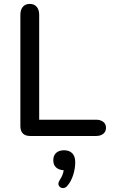

<svg xmlns="http://www.w3.org/2000/svg" viewBox="-20 -694 579 980"><path d="M84 -50V-619Q84 -644 96.5 -659Q109 -674 132 -674Q155 -674 167.5 -659Q180 -644 180 -619V-83H471Q493 -83 507 -72Q521 -61 521 -42Q521 -22 507 -11Q493 0 471 0H133Q109 0 96.5 -13Q84 -26 84 -50ZM301 266Q292 266 285 259.5Q278 253 278 244Q278 236 286 223Q302 199 305 175Q279 173 265.5 160Q252 147 252 124Q252 100 266.5 86.5Q281 73 307 73Q334 73 349 88.5Q364 104 364 134Q364 165 354 197.5Q344 230 325 253Q315 266 301 266Z"/></svg>

Font: SN Pro
Style: Regular
Weight: 400
Designer: Tobias Whetton
Foundry: Supernotes
Version: Version 1.003